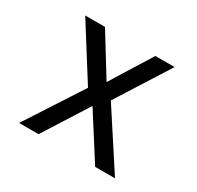

<svg xmlns="http://www.w3.org/2000/svg" viewBox="-122 -681 844 822"><g transform="rotate(30 300.0 -270.0)"><path d="M63 0 243.2 -277.8 78.1 -540H175.8L299.8 -338.9L424.8 -540H520L355 -279.8L537.1 0H439L298.8 -220.2L159.2 0Z"/></g></svg>

Font: CommitMono
Style: Regular
Weight: 400
Monospace: yes
Designer: Eigil Nikolajsen
Foundry: Eigil Nikolajsen
Version: Version 1.143